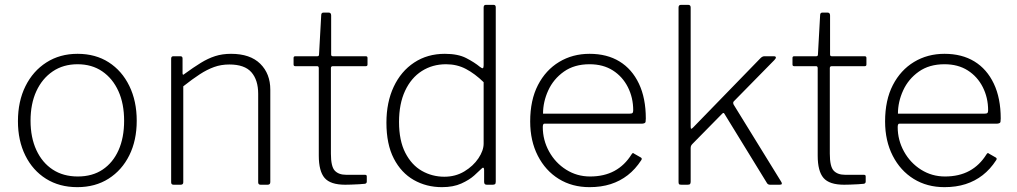

<svg xmlns="http://www.w3.org/2000/svg" viewBox="-20 -762 4195 792"><path d="M299 10Q225 10 170 -24.5Q115 -59 84.5 -120.5Q54 -182 54 -262Q54 -344 85 -406.5Q116 -469 171.5 -504.5Q227 -540 300 -540Q374 -540 428.5 -505Q483 -470 513.5 -407.5Q544 -345 544 -264Q544 -183 513.5 -121.5Q483 -60 428 -25Q373 10 299 10ZM301 -34Q361 -34 403.5 -62.5Q446 -91 469 -142.5Q492 -194 492 -264Q492 -334 468.5 -386Q445 -438 402 -467.5Q359 -497 300 -497Q241 -497 197.5 -467.5Q154 -438 130 -386Q106 -334 106 -264Q106 -195 130 -143Q154 -91 197.5 -62.5Q241 -34 301 -34Z M696 0Q686 0 686 -10V-520Q686 -530 695 -530H724Q733 -530 733 -521V-460Q733 -455 735 -454Q737 -453 741 -457Q778 -484 808 -502.5Q838 -521 867.5 -530.5Q897 -540 933 -540Q1012 -540 1053.5 -499Q1095 -458 1095 -392V-11Q1095 0 1084 0H1055Q1050 0 1047.5 -2.5Q1045 -5 1045 -10V-375Q1045 -432 1017 -464Q989 -496 926 -496Q892 -496 863 -485.5Q834 -475 804 -455.5Q774 -436 736 -406V-10Q736 0 725 0H696Z M1353 -489Q1345 -489 1345 -481V-128Q1345 -75 1361 -58Q1377 -41 1408 -41H1485Q1489 -41 1491 -39.5Q1493 -38 1493 -34V-13Q1493 -6 1486 -4Q1479 -3 1462 -2Q1445 -1 1428.5 -0.5Q1412 0 1404 0Q1343 0 1319 -28Q1295 -56 1295 -120V-481Q1295 -489 1288 -489H1198Q1191 -489 1191 -496V-523Q1191 -530 1198 -530H1289Q1296 -530 1296 -537L1305 -699Q1305 -710 1314 -710H1336Q1346 -710 1346 -698V-537Q1346 -530 1353 -530H1489Q1496 -530 1496 -523V-496Q1496 -489 1489 -489Z M1988 0Q1982 0 1979.5 -3Q1977 -6 1977 -12V-61Q1977 -69 1973.5 -70Q1970 -71 1965 -65Q1956 -56 1936 -38Q1916 -20 1883 -5Q1850 10 1803 10Q1739 10 1687 -19.5Q1635 -49 1604.5 -108Q1574 -167 1574 -256Q1574 -340 1604 -404Q1634 -468 1688.5 -504Q1743 -540 1815 -540Q1869 -540 1903 -522.5Q1937 -505 1960 -486Q1969 -479 1972 -481Q1975 -483 1975 -493V-731Q1975 -742 1984 -742H2016Q2025 -742 2025 -732V-13Q2025 -5 2022 -2.5Q2019 0 2012 0H1988ZM1975 -423Q1939 -458 1902 -477.5Q1865 -497 1820 -497Q1764 -497 1720 -469Q1676 -441 1651 -387.5Q1626 -334 1626 -259Q1626 -182 1652 -131.5Q1678 -81 1720.5 -57Q1763 -33 1813 -33Q1859 -33 1895.5 -55Q1932 -77 1953.5 -109Q1975 -141 1975 -170V-423Z M2219 -238Q2219 -184 2245 -137Q2271 -90 2315.5 -62Q2360 -34 2414 -34Q2472 -34 2514.5 -57Q2557 -80 2585 -125Q2588 -130 2590.5 -130.5Q2593 -131 2596 -128L2624 -112Q2630 -108 2625 -101Q2601 -64 2569.5 -39.5Q2538 -15 2499 -2.5Q2460 10 2412 10Q2340 10 2285 -24Q2230 -58 2198.5 -119.5Q2167 -181 2167 -261Q2167 -349 2199 -411Q2231 -473 2286.5 -506.5Q2342 -540 2412 -540Q2484 -540 2535.5 -508.5Q2587 -477 2615.5 -417Q2644 -357 2644 -273Q2644 -266 2643 -259.5Q2642 -253 2630 -252H2226Q2222 -252 2220.5 -248Q2219 -244 2219 -238ZM2575 -293Q2586 -293 2589 -296Q2592 -299 2592 -307Q2592 -359 2570 -402.5Q2548 -446 2508 -471.5Q2468 -497 2412 -497Q2349 -497 2306 -466.5Q2263 -436 2241.5 -389Q2220 -342 2220 -293Z M3202 -13Q3206 -7 3205 -3.5Q3204 0 3196 0H3156Q3152 0 3148.5 -2Q3145 -4 3143 -8L2968 -293Q2967 -295 2965 -296Q2963 -297 2959 -293L2836 -168Q2832 -164 2830.5 -160Q2829 -156 2829 -151V-13Q2829 -6 2826.5 -3Q2824 0 2816 0H2791Q2783 0 2781 -2.5Q2779 -5 2779 -11V-731Q2779 -742 2789 -742H2819Q2829 -742 2829 -731V-241Q2829 -232 2831 -231Q2833 -230 2839 -236L3115 -520Q3124 -530 3133 -530H3171Q3180 -530 3180.5 -525.5Q3181 -521 3174 -514L3007 -344Q3005 -342 3004.5 -339Q3004 -336 3006 -331L3202 -13Z M3411 -489Q3403 -489 3403 -481V-128Q3403 -75 3419 -58Q3435 -41 3466 -41H3543Q3547 -41 3549 -39.5Q3551 -38 3551 -34V-13Q3551 -6 3544 -4Q3537 -3 3520 -2Q3503 -1 3486.5 -0.5Q3470 0 3462 0Q3401 0 3377 -28Q3353 -56 3353 -120V-481Q3353 -489 3346 -489H3256Q3249 -489 3249 -496V-523Q3249 -530 3256 -530H3347Q3354 -530 3354 -537L3363 -699Q3363 -710 3372 -710H3394Q3404 -710 3404 -698V-537Q3404 -530 3411 -530H3547Q3554 -530 3554 -523V-496Q3554 -489 3547 -489Z M3683 -238Q3683 -184 3709 -137Q3735 -90 3779.5 -62Q3824 -34 3878 -34Q3936 -34 3978.5 -57Q4021 -80 4049 -125Q4052 -130 4054.5 -130.5Q4057 -131 4060 -128L4088 -112Q4094 -108 4089 -101Q4065 -64 4033.5 -39.5Q4002 -15 3963 -2.5Q3924 10 3876 10Q3804 10 3749 -24Q3694 -58 3662.5 -119.5Q3631 -181 3631 -261Q3631 -349 3663 -411Q3695 -473 3750.5 -506.5Q3806 -540 3876 -540Q3948 -540 3999.5 -508.5Q4051 -477 4079.5 -417Q4108 -357 4108 -273Q4108 -266 4107 -259.5Q4106 -253 4094 -252H3690Q3686 -252 3684.5 -248Q3683 -244 3683 -238ZM4039 -293Q4050 -293 4053 -296Q4056 -299 4056 -307Q4056 -359 4034 -402.5Q4012 -446 3972 -471.5Q3932 -497 3876 -497Q3813 -497 3770 -466.5Q3727 -436 3705.5 -389Q3684 -342 3684 -293Z"/></svg>

Font: Libre Franklin Thin ExtraLight
Style: Regular
Weight: 250
Version: Version 3.000